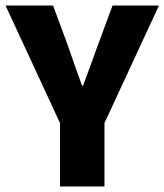

<svg xmlns="http://www.w3.org/2000/svg" viewBox="-29 -671 592 691"><path d="M187 0V-228L-9 -651H162L215 -508Q228 -471 240 -436Q252 -401 266 -363H270Q284 -401 297 -436Q310 -471 323 -508L376 -651H543L347 -228V0Z"/></svg>

Font: Source Sans 3 ExtraBold
Style: Regular
Weight: 800
Designer: Paul D. Hunt
Foundry: Adobe
Version: Version 3.052;hotconv 1.1.0;makeotfexe 2.6.0